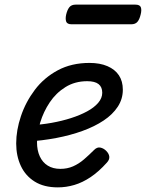

<svg xmlns="http://www.w3.org/2000/svg" viewBox="-20 -791 631 830"><path d="M230 19Q170 19 130 -6Q90 -31 70 -74Q50 -117 50 -171Q50 -228 70.5 -289Q91 -350 130.5 -402.5Q170 -455 229.5 -487Q289 -519 367 -519Q412 -519 444.5 -505Q477 -491 494 -465.5Q511 -440 511 -403Q511 -363 489 -329.5Q467 -296 428 -270Q389 -244 336.5 -225Q284 -206 223.5 -194.5Q163 -183 99 -179L115 -250Q159 -252 203.5 -260Q248 -268 287 -280.5Q326 -293 356.5 -309.5Q387 -326 404.5 -346.5Q422 -367 422 -390Q422 -415 406 -427.5Q390 -440 357 -440Q304 -440 263 -414.5Q222 -389 195 -348.5Q168 -308 154 -262Q140 -216 140 -176Q140 -141 152 -115Q164 -89 186.5 -75Q209 -61 241 -61Q271 -61 296 -72Q321 -83 343 -102Q365 -121 387 -143Q400 -156 414 -153Q428 -150 439 -139Q451 -127 452.5 -114Q454 -101 442 -88Q407 -49 372 -25.5Q337 -2 301.5 8.5Q266 19 230 19ZM290 -686Q270 -686 266 -698Q262 -710 266 -728Q271 -749 280 -760Q289 -771 307 -771H565Q585 -771 589 -759Q593 -747 588 -728Q583 -707 574 -696.5Q565 -686 547 -686Z"/></svg>

Font: Playwrite CU
Style: Regular
Weight: 400
Designer: Veronika Burian, José Scaglione
Foundry: TypeTogether
Version: Version 1.002